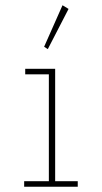

<svg xmlns="http://www.w3.org/2000/svg" viewBox="-20 -711 390 731"><path d="M72 0V-21H166V-428H76V-449H190V-21H276V0ZM162 -524 148 -533 218 -691 241 -677Z"/></svg>

Font: Inconsolata ExtraCondensed ExtraLight
Style: Regular
Weight: 200
Width: 2
Monospace: yes
Designer: Raph Levien, Cyreal, Brenton Simpson
Foundry: Raph Levien, Cyreal, Google
Version: Version 3.001; ttfautohint (v1.8.2.53-6de2)